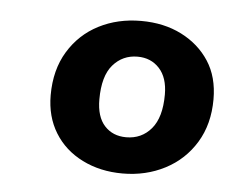

<svg xmlns="http://www.w3.org/2000/svg" viewBox="-34 -754 463 385"><g transform="rotate(5 197.0 -562.0)"><path d="M225 -408Q180 -408 144 -426Q108 -444 88 -476.5Q68 -509 68 -552Q68 -603 90.5 -640Q113 -677 151 -696.5Q189 -716 236 -716Q282 -716 317.5 -698Q353 -680 373.5 -648.5Q394 -617 394 -572Q394 -522 371.5 -485Q349 -448 310.5 -428Q272 -408 225 -408ZM226 -481Q257 -481 276.5 -504Q296 -527 296 -573Q296 -607 279 -625.5Q262 -644 235 -644Q205 -644 185.5 -621.5Q166 -599 166 -552Q166 -517 182.5 -499Q199 -481 226 -481Z"/></g></svg>

Font: Nunito ExtraLight ExtraBold
Style: Italic
Weight: 800
Italic angle: -9°
Version: Version 3.602